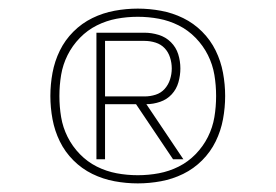

<svg xmlns="http://www.w3.org/2000/svg" viewBox="-20 -884 640 446"><path d="M204 -514V-808H316Q332 -808 348.5 -803Q365 -798 377 -786Q389 -774 394 -758Q399 -742 399 -725Q399 -709 394.5 -693Q390 -677 379 -665Q368 -653 352 -647.5Q336 -642 320 -642L406 -514H382L296 -642H224V-514ZM224 -660H316Q329 -660 341.5 -664Q354 -668 362.5 -677.5Q371 -687 375 -699.5Q379 -712 379 -725Q379 -738 375 -750.5Q371 -763 362.5 -772Q354 -781 341.5 -785Q329 -789 316 -789H224ZM300 -458Q273 -458 246 -463Q219 -468 194.5 -480Q170 -492 150.5 -511.5Q131 -531 119 -555.5Q107 -580 102 -607Q97 -634 97 -661Q97 -688 102 -715Q107 -742 119 -766.5Q131 -791 150.5 -810.5Q170 -830 194.5 -842Q219 -854 246 -859Q273 -864 300 -864Q327 -864 354 -859Q381 -854 405.5 -842Q430 -830 449.5 -810.5Q469 -791 481 -766.5Q493 -742 498 -715Q503 -688 503 -661Q503 -634 498 -607Q493 -580 481 -555.5Q469 -531 449.5 -511.5Q430 -492 405.5 -480Q381 -468 354 -463Q327 -458 300 -458ZM300 -477Q325 -477 349 -481.5Q373 -486 395 -497Q417 -508 434.5 -526Q452 -544 463 -566Q474 -588 478 -612Q482 -636 482 -661Q482 -686 478 -710Q474 -734 463 -756Q452 -778 434.5 -796Q417 -814 395 -825Q373 -836 349 -840.5Q325 -845 300 -845Q275 -845 251 -840.5Q227 -836 205 -825Q183 -814 165.5 -796Q148 -778 137 -756Q126 -734 122 -710Q118 -686 118 -661Q118 -636 122 -612Q126 -588 137 -566Q148 -544 165.5 -526Q183 -508 205 -497Q227 -486 251 -481.5Q275 -477 300 -477Z"/></svg>

Font: Iosevka Aile Thin
Style: Regular
Weight: 100
Designer: Belleve Invis
Foundry: Belleve Invis
Version: Version 31.1.0; ttfautohint (v1.8.4)